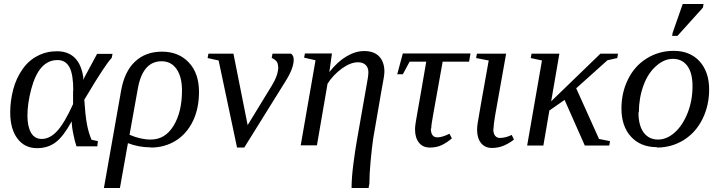

<svg xmlns="http://www.w3.org/2000/svg" viewBox="-20 -727 3595 959"><path d="M469 -22 466 4H362Q354 -19 347 -54Q339 -90 338 -121Q297 -46 259 -17Q220 13 165 13Q103 13 67 -35Q31 -83 31 -166Q31 -222 46 -280Q61 -337 93 -382Q124 -426 168 -448Q212 -471 264 -471Q376 -471 396 -342V-328L403 -343L465 -458H542L538 -438Q521 -420 492 -376Q470 -344 401 -229Q406 -151 414 -108Q422 -65 437 -29ZM345 -275 346 -274Q346 -356 327 -391Q308 -427 267 -427Q221 -427 188 -391Q156 -356 136 -282Q117 -210 117 -149Q117 -96 135 -64Q153 -33 188 -33Q229 -33 265 -72Q302 -112 345 -207V-247Z M733 10V9Q673 9 619 -12L579 212H499L585 -275Q602 -370 654 -419Q707 -469 789 -469Q872 -469 923 -415Q974 -361 974 -268Q974 -186 944 -123Q913 -59 859 -25Q803 10 733 10ZM732 -30H733Q805 -30 847 -99Q889 -168 889 -275Q889 -343 862 -382Q835 -421 787 -421Q692 -421 668 -282L627 -54Q682 -30 732 -30Z M1370 -394H1369Q1369 -413 1359 -423Q1348 -434 1337 -437L1341 -459H1434Q1447 -449 1447 -429Q1447 -386 1406 -321L1200 10H1164L1072 -425L1017 -437L1021 -459H1146L1217 -102L1338 -300Q1370 -352 1370 -394Z M1820 -365V-366Q1820 -389 1807 -402Q1793 -416 1768 -416Q1731 -416 1688 -385Q1644 -353 1616 -309L1563 -1H1482L1556 -426L1499 -439L1503 -460H1638L1625 -367Q1666 -419 1710 -445Q1755 -472 1799 -472Q1848 -472 1874 -445Q1900 -417 1900 -369Q1900 -349 1887 -284L1844 -35Q1838 5 1831 79Q1825 146 1825 190L1821 212H1736Q1736 162 1745 92Q1754 22 1763 -28L1808 -284Q1820 -346 1820 -365Z M2134 -85H2132Q2132 -41 2165 -41Q2189 -41 2225 -59L2237 -36Q2214 -16 2188 -3Q2162 10 2127 10Q2092 10 2073 -14Q2053 -39 2053 -80Q2053 -94 2056 -113Q2057 -119 2062.5 -151.5Q2068 -184 2082 -262.5Q2096 -341 2109 -419H2026L1992 -356H1964L1992 -460H2330L2323 -419H2191L2143 -151Q2134 -104 2134 -85Z M2445 -85 2444 -82Q2444 -60 2453 -49Q2462 -38 2476 -38Q2505 -38 2536 -53L2547 -30Q2525 -12 2497 0Q2470 12 2437 12Q2403 12 2383 -12Q2363 -37 2363 -78Q2363 -94 2366 -113Q2372 -152 2421 -425L2358 -437L2362 -459H2508L2453 -150Q2445 -102 2445 -85Z M2733 -221 2979 -459H3067L3063 -437L3014 -426L2858 -286L2972 -33L3027 -22L3023 0H2901L2800 -228L2724 -175L2694 0H2613L2687 -425L2631 -437L2635 -459H2774Z M3171 -166H3169Q3169 -100 3195 -65Q3221 -30 3267 -30Q3311 -30 3351 -66Q3390 -101 3415 -164Q3439 -226 3439 -296Q3439 -363 3413 -398Q3387 -433 3341 -433Q3297 -433 3257 -397Q3216 -361 3194 -300Q3171 -237 3171 -166ZM3261 10V8Q3180 8 3132 -44Q3084 -96 3084 -185Q3084 -265 3117 -331Q3150 -398 3210 -435Q3271 -473 3345 -473Q3426 -473 3474 -421Q3522 -368 3522 -280Q3522 -200 3489 -133Q3456 -66 3396 -28Q3335 10 3261 10ZM3337 -548 3340 -564 3390 -707H3494L3491 -689L3364 -548Z"/></svg>

Font: Libra Serif Modern
Style: Italic
Weight: 400
Italic angle: -12°
Designer: Stefan Peev, Context Ltd
Foundry: Stefan Peev, Context Ltd
Version: Version 1.000